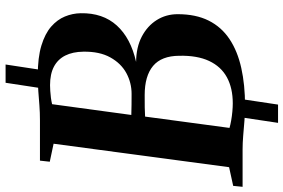

<svg xmlns="http://www.w3.org/2000/svg" viewBox="-198 -722 1039 704"><g transform="rotate(-90 322.0 -369.5)"><path d="M287 9Q260.5 9 232.2 6.8Q204 4.5 176.8 2.2Q149.5 0 126 0H-10.5L-7 -34.5L61.5 -49.5L147.5 -693L81.5 -707L85.5 -743H232.5Q262 -743 287.8 -745Q313.5 -747 340 -749Q366.5 -751 398.5 -751Q463.5 -751 507.2 -737.8Q551 -724.5 576.8 -702Q602.5 -679.5 614 -651.5Q625.5 -623.5 626 -593.5Q627.5 -512.5 581 -461.2Q534.5 -410 447.5 -390.5Q501.5 -390 540.5 -369.5Q579.5 -349 601 -314.8Q622.5 -280.5 622.5 -238Q622.5 -171.5 599 -124.5Q575.5 -77.5 531.2 -48Q487 -18.5 425.2 -4.8Q363.5 9 287 9ZM330 -407Q371 -407 406.5 -426.2Q442 -445.5 464 -485Q486 -524.5 485 -584Q484.5 -623 470.8 -650.2Q457 -677.5 430 -691.8Q403 -706 362 -706Q353.5 -706 341.2 -705.2Q329 -704.5 316 -702.8Q303 -701 292.5 -698.5L253 -408Q271 -407.5 290.5 -407.2Q310 -407 330 -407ZM295.5 -36Q351.5 -36 391 -57.5Q430.5 -79 451 -122.8Q471.5 -166.5 470 -232.5Q469.5 -297.5 432.8 -328.2Q396 -359 326 -359Q299 -359 281 -358.8Q263 -358.5 247 -357.5L205.5 -48Q217.5 -44.5 233.2 -41.8Q249 -39 265.5 -37.5Q282 -36 295.5 -36ZM224 130 246 -16.5H313L291 130ZM349 -724.5 371 -869H438L416 -724.5Z"/></g></svg>

Font: Merriweather 72pt
Style: Bold Italic
Weight: 700
Italic angle: -7.8°
Version: Version 2.101